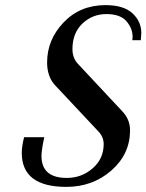

<svg xmlns="http://www.w3.org/2000/svg" viewBox="-20 -720 572 750"><path d="M488 -211Q488 -118 415 -54Q342 10 239 10Q65 10 65 -123Q65 -147 74 -184H153Q142 -134 142 -111Q142 -25 241 -25Q299 -25 342 -62.5Q385 -100 385 -157Q385 -185 364 -207L197 -385Q164 -419 164 -476Q164 -565 228.5 -632.5Q293 -700 392 -700Q463 -700 497.5 -668Q532 -636 532 -591L530 -563H497Q498 -569 498 -576Q498 -609 474 -637Q450 -665 395.5 -665Q341 -665 302 -628Q263 -591 263 -528Q263 -493 285 -470L457 -286Q488 -254 488 -211Z"/></svg>

Font: Trochut
Style: Italic
Weight: 400
Italic angle: -12°
Designer: Andreu Balius
Foundry: Andreu Balius
Version: Version 1.001